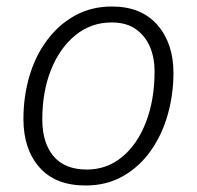

<svg xmlns="http://www.w3.org/2000/svg" viewBox="-20 -561 604 590"><path d="M243 9Q150 9 101 -47Q52 -103 52 -195Q52 -265 70.5 -327.5Q89 -390 125 -438Q161 -486 211 -513.5Q261 -541 324 -541Q414 -541 463.5 -484.5Q513 -428 513 -337Q513 -271 495.5 -209Q478 -147 443.5 -98Q409 -49 358.5 -20Q308 9 243 9ZM247 -40Q308 -40 355 -78.5Q402 -117 428.5 -185.5Q455 -254 455 -343Q455 -383 441 -416.5Q427 -450 398 -471Q369 -492 323 -492Q260 -492 212 -453Q164 -414 137 -347Q110 -280 110 -194Q110 -122 144.5 -81Q179 -40 247 -40Z"/></svg>

Font: Noto Sans Light
Style: Italic
Weight: 300
Italic angle: -12°
Designer: Monotype Design Team
Foundry: Monotype Imaging Inc.
Version: Version 2.013; ttfautohint (v1.8.4.7-5d5b)